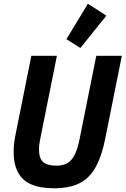

<svg xmlns="http://www.w3.org/2000/svg" viewBox="-20 -997 673 1029"><path d="M148 -698H285L199 -269Q195 -252 192 -232.5Q189 -213 189 -196Q189 -148 211.5 -128.5Q234 -109 282 -109Q316 -109 340 -122Q364 -135 380.5 -168Q397 -201 408 -259L496 -698H633L545 -259Q526 -161 492.5 -101Q459 -41 405 -14.5Q351 12 270 12Q195 12 147 -9Q99 -30 76 -74Q53 -118 53 -185Q53 -211 56.5 -236Q60 -261 66 -289ZM550 -913 411 -740 336 -787 451 -977Z"/></svg>

Font: IBM Plex Sans Condensed
Style: Bold Italic
Weight: 700
Width: 3
Italic angle: -11.31°
Designer: Mike Abbink, Paul van der Laan, Pieter van Rosmalen
Foundry: Bold Monday
Version: Version 3.201